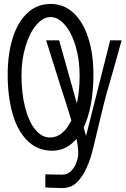

<svg xmlns="http://www.w3.org/2000/svg" viewBox="-20 -753 640 974"><path d="M19 -374Q19 -480 44.8 -561.2Q70.5 -642.5 119.8 -687.8Q169 -733 237 -733Q304 -733 353 -687.2Q402 -641.5 428 -560Q454 -478.5 454 -373Q454 -295 441.5 -226.5Q429 -158 404.5 -106L416.5 -63.5L539 -548.5H597Q552.5 -387 523 -287Q515 -259.5 502 -206.5Q489 -153.5 476.5 -101Q449.5 15.5 440 45Q417 114.5 390.2 149Q363.5 183.5 340.8 192.2Q318 201 294 201L242.5 199.5L210 198V131Q240 133 296 133Q323 133 341.2 114Q359.5 95 368.2 69.8Q377 44.5 377 25.5Q377 -7 368 -48.5Q314.5 14.5 237.5 11.5Q165 8.5 115.8 -42.5Q66.5 -93.5 42.8 -179.5Q19 -265.5 19 -374ZM342 -142.5Q321.5 -211 283 -329Q229 -499 214 -548.5H280L370 -228Q384 -294 384 -369Q384 -451 363.5 -519.2Q343 -587.5 309 -627Q275 -666.5 237 -666.5Q198 -666.5 164 -626.2Q130 -586 109.5 -518Q89 -450 89 -370Q89 -281.5 107 -209.8Q125 -138 158 -96.8Q191 -55.5 234 -55.5Q267.5 -55.5 294.8 -78.2Q322 -101 342 -142.5Z"/></svg>

Font: JuliaMono Light
Style: Regular
Weight: 300
Monospace: yes
Designer: cormullion
Foundry: corm
Version: Version 0.054; ttfautohint (v1.8.4)